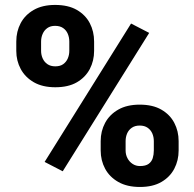

<svg xmlns="http://www.w3.org/2000/svg" viewBox="-20 -741 781 771"><path d="M45.4 -536.6V-574.2Q45.4 -614.7 63 -647.9Q80.6 -681.2 115.5 -701.2Q150.4 -721.2 201.2 -721.2Q253.9 -721.2 288.6 -701.2Q323.2 -681.2 340.6 -647.9Q357.9 -614.7 357.9 -574.2V-536.6Q357.9 -497.1 340.6 -463.9Q323.2 -430.7 288.8 -410.6Q254.4 -390.6 202.1 -390.6Q150.9 -390.6 116 -410.6Q81.1 -430.7 63.2 -463.9Q45.4 -497.1 45.4 -536.6ZM145 -574.2V-536.6Q145 -520.5 151.4 -506.3Q157.7 -492.2 170.4 -483.4Q183.1 -474.6 202.1 -474.6Q221.7 -474.6 233.9 -483.4Q246.1 -492.2 252.2 -506.3Q258.3 -520.5 258.3 -536.6V-574.2Q258.3 -590.8 252.2 -605.2Q246.1 -619.6 233.4 -628.4Q220.7 -637.2 201.2 -637.2Q182.6 -637.2 170.2 -628.4Q157.7 -619.6 151.4 -605.2Q145 -590.8 145 -574.2ZM384.3 -136.7V-174.3Q384.3 -214.4 402.1 -247.6Q419.9 -280.8 454.8 -300.8Q489.7 -320.8 541 -320.8Q593.3 -320.8 627.9 -300.8Q662.6 -280.8 679.9 -247.6Q697.3 -214.4 697.3 -174.3V-136.7Q697.3 -96.7 679.9 -63.5Q662.6 -30.3 628.2 -10.3Q593.8 9.8 542 9.8Q490.2 9.8 455.1 -10.3Q419.9 -30.3 402.1 -63.5Q384.3 -96.7 384.3 -136.7ZM484.4 -174.3V-136.7Q484.4 -120.1 491.7 -106Q499 -91.8 512.2 -83Q525.4 -74.2 542 -74.2Q564.9 -74.2 576.9 -83Q588.9 -91.8 593.3 -106Q597.7 -120.1 597.7 -136.7V-174.3Q597.7 -190.9 591.6 -205.1Q585.4 -219.2 572.8 -228Q560.1 -236.8 541 -236.8Q522 -236.8 509.3 -228Q496.6 -219.2 490.5 -205.1Q484.4 -190.9 484.4 -174.3ZM579.1 -608.9 231.9 -53.2 159.2 -90.8 506.3 -646.5Z"/></svg>

Font: Roboto ExtraBold
Style: Regular
Weight: 800
Designer: Christian Robertson
Foundry: Google
Version: Version 3.009; 2024